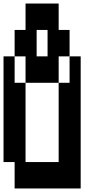

<svg xmlns="http://www.w3.org/2000/svg" viewBox="-20 -1050 540 1090"><path d="M63 20V-130H0V-730H63V-880H125V-1030H313V-880H375V-730H438V20ZM188 -730H250V-880H188ZM313 -580H375V-730H313ZM125 -130H313V-580H125V-730H63V-580H125Z"/></svg>

Font: 2P VHS
Style: Regular
Weight: 400
Designer: CodeMan38
Foundry: CodeMan38
Version: Version 3.000